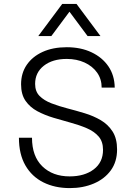

<svg xmlns="http://www.w3.org/2000/svg" viewBox="-20 -952 690 984"><path d="M338 12Q261 12 202 -17.5Q143 -47 110 -104.5Q77 -162 77 -246H144Q144 -151 197 -99.5Q250 -48 337 -48Q413 -48 460.5 -84Q508 -120 508 -184Q508 -227 485 -253Q462 -279 424.5 -295Q387 -311 343 -323Q299 -335 254 -348.5Q209 -362 171.5 -382Q134 -402 111 -435Q88 -468 88 -520Q88 -577 117 -619.5Q146 -662 198.5 -686Q251 -710 322 -710Q394 -710 449 -684Q504 -658 535.5 -612Q567 -566 568 -503H501Q501 -547 477.5 -580Q454 -613 413.5 -631.5Q373 -650 322 -650Q249 -650 204.5 -615Q160 -580 160 -522Q160 -483 183 -460Q206 -437 243.5 -422.5Q281 -408 325.5 -396.5Q370 -385 414.5 -371.5Q459 -358 496.5 -336Q534 -314 557 -278Q580 -242 580 -186Q580 -123 548 -79Q516 -35 461 -11.5Q406 12 338 12ZM176 -767 299 -932H372L495 -767H429L336 -892L243 -767Z"/></svg>

Font: Azeret Mono ExtraLight
Style: Regular
Weight: 250
Designer: Martin Vácha
Foundry: Displaay
Version: Version 1.002